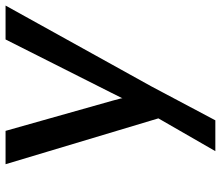

<svg xmlns="http://www.w3.org/2000/svg" viewBox="-72 -493 795 691"><g transform="rotate(-90 325.5 -147.5)"><path d="M127 230 245 25 80 -525H200L309 -139Q312 -129 317 -109Q317 -106 317 -104Q317 -104 317 -104Q328 -125 338 -146L529 -525H651L360 0L238 230Z"/></g></svg>

Font: Lexend
Style: Italic
Weight: 400
Italic angle: -8.13011°
Designer: Bonnie Shaver-Troup, Thomas Jockin
Foundry: Lexend
Version: Version 1.007